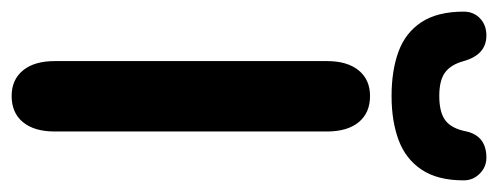

<svg xmlns="http://www.w3.org/2000/svg" viewBox="-296 -563 856 330"><g transform="rotate(90 132.0 -398.0)"><path d="M72 -64Q72 -29 88 -9.5Q104 10 132 10Q161 10 177 -9.5Q193 -29 193 -64V-532Q193 -567 177 -586.5Q161 -606 132 -606Q104 -606 88 -586.5Q72 -567 72 -532ZM193 -772Q188 -746 174 -735.5Q160 -725 132 -725Q105 -725 91.5 -735Q78 -745 72 -767Q61 -806 28 -806Q10 -806 -1.5 -795Q-13 -784 -13 -767Q-13 -722 5 -694.5Q23 -667 55.5 -655Q88 -643 132 -643Q175 -643 207.5 -655Q240 -667 258.5 -694.5Q277 -722 277 -767Q277 -783 265.5 -794.5Q254 -806 238 -806Q201 -806 193 -772Z"/></g></svg>

Font: Beiruti
Style: Bold
Weight: 700
Designer: Arlette Boutros
Foundry: Boutros
Version: Version 1.41